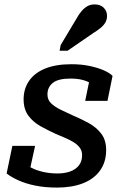

<svg xmlns="http://www.w3.org/2000/svg" viewBox="-20 -839 560 870"><path d="M238 11Q184 11 140 2Q96 -7 63 -22Q30 -37 10 -53L36 -178H139L109 -41Q91 -49 84 -59Q77 -69 78.5 -81.5Q80 -94 87 -106Q99 -91 122 -79Q145 -67 175.5 -60Q206 -53 241 -53Q273 -53 298 -62Q323 -71 337.5 -89.5Q352 -108 352 -136Q352 -155 342 -169Q332 -183 314.5 -194Q297 -205 275.5 -214Q254 -223 231 -233Q196 -249 163 -267.5Q130 -286 108.5 -315Q87 -344 87 -389Q87 -437 112 -473Q137 -509 185 -528.5Q233 -548 304 -548Q349 -548 386.5 -540Q424 -532 451 -520Q478 -508 490 -495L467 -382H366L388 -489Q399 -489 408.5 -481Q418 -473 422.5 -460.5Q427 -448 423 -434Q412 -449 394.5 -460Q377 -471 353.5 -477Q330 -483 299 -483Q244 -483 219.5 -463.5Q195 -444 195 -411Q195 -387 211.5 -371Q228 -355 254.5 -342Q281 -329 312 -315Q348 -300 382.5 -281Q417 -262 439 -233Q461 -204 461 -159Q461 -105 433.5 -66.5Q406 -28 356 -8.5Q306 11 238 11ZM325 -752Q337 -774 349.5 -788.5Q362 -803 376 -811Q390 -819 409 -819Q435 -819 450 -804Q465 -789 465 -767Q465 -749 456.5 -735.5Q448 -722 434 -711Q420 -700 401 -688L286 -609H250L255 -635Z"/></svg>

Font: Roboto Serif Medium
Style: Italic
Weight: 500
Italic angle: -10°
Designer: Greg Gazdowicz
Foundry: Commercial Type
Version: Version 1.008